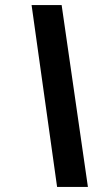

<svg xmlns="http://www.w3.org/2000/svg" viewBox="-20 -737 442 760"><path d="M206 3 105 -717H224L328 3Z"/></svg>

Font: Noto Sans SemiCondensed
Style: Bold Italic
Weight: 700
Width: 4
Italic angle: -12°
Designer: Monotype Design Team
Foundry: Monotype Imaging Inc.
Version: Version 2.013; ttfautohint (v1.8.4.7-5d5b)